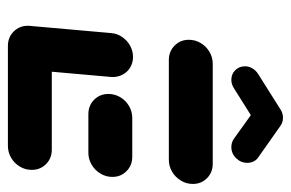

<svg xmlns="http://www.w3.org/2000/svg" viewBox="-145 -591 736 486"><g transform="rotate(90 223.0 -348.0)"><path d="M45.2 -51.9 63.7 -261.1Q64.8 -276.3 73.5 -289.1Q82.2 -301.9 95.6 -309.3Q108.9 -316.7 124.1 -316.7Q139.3 -316.7 151.3 -309.3Q163.3 -301.9 169.6 -289.1Q175.9 -276.3 174.8 -261.1L156.3 -51.9ZM410 -60.4Q410 -44.1 401.7 -30.2Q393.3 -16.3 379.3 -8.1Q365.2 0 349.3 0H96.3Q74.4 0 59.8 -14.6Q45.2 -29.3 45.2 -50.7Q45.2 -67 53.5 -80.9Q61.9 -94.8 75.9 -103Q90 -111.1 105.9 -111.1H358.9Q380.7 -111.1 395.4 -96.5Q410 -81.9 410 -60.4ZM217.8 -254.4Q217.8 -270.7 226.1 -284.6Q234.4 -298.5 248.5 -306.7Q262.6 -314.8 278.5 -314.8H376.7Q398.5 -314.8 413.1 -300.4Q427.8 -285.9 427.8 -264.4Q427.8 -248.1 419.4 -234.3Q411.1 -220.4 397 -212Q383 -203.7 367 -203.7H268.9Q247 -203.7 232.4 -218.3Q217.8 -233 217.8 -254.4ZM80.7 -458.1Q80.7 -474.4 89.1 -488.3Q97.4 -502.2 111.5 -510.4Q125.6 -518.5 141.5 -518.5H394.4Q416.3 -518.5 430.9 -504.1Q445.6 -489.6 445.6 -468.1Q445.6 -451.9 437.2 -438Q428.9 -424.1 414.8 -415.7Q400.7 -407.4 384.8 -407.4H131.9Q110 -407.4 95.4 -422Q80.7 -436.7 80.7 -458.1ZM278.1 -696.3Q292.6 -696.3 302.4 -686.5Q312.2 -676.7 312.2 -662.6Q312.2 -652.2 307.2 -643.5Q302.2 -634.8 293.7 -628.9L203 -571.9Q193.3 -565.6 181.9 -565.6Q167.4 -565.6 157.6 -575.6Q147.8 -585.6 147.8 -600Q147.8 -610 153 -618.7Q158.1 -627.4 166.7 -633L257 -690Q266.7 -696.3 278.1 -696.3ZM297.8 -690.4 379.3 -633Q385.6 -628.5 388.9 -621.3Q392.2 -614.1 392.2 -605.9Q392.2 -589.6 380.4 -577.6Q368.5 -565.6 352.2 -565.6Q340.7 -565.6 331.5 -571.9L251.9 -628.9Z"/></g></svg>

Font: 26F Galaxy Sans Black
Style: Italic
Weight: 900
Italic angle: -5°
Designer: C₂₉H₂₅N₃O₅
Version: Version 1.200